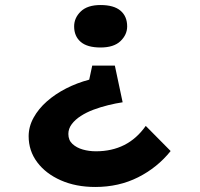

<svg xmlns="http://www.w3.org/2000/svg" viewBox="-20 -565 797 764"><path d="M437 -304 468 -158Q441 -154 410.5 -146.5Q380 -139 352 -128.5Q324 -118 301.5 -103.5Q279 -89 265.5 -71Q252 -53 252 -32Q252 -7 268.5 8Q285 23 309.5 30Q334 37 362 37Q425 37 474.5 12Q524 -13 560 -64L659 36Q606 102 529.5 140.5Q453 179 359 179Q282 179 222 152.5Q162 126 128 80.5Q94 35 94 -23Q94 -61 113.5 -96.5Q133 -132 166.5 -161.5Q200 -191 243 -213Q286 -235 335 -248L347 -304ZM486 -460Q486 -427 459.5 -401.5Q433 -376 380 -376Q327 -376 301 -398.5Q275 -421 275 -460Q275 -494 301.5 -519.5Q328 -545 380 -545Q433 -545 459.5 -522.5Q486 -500 486 -460Z"/></svg>

Font: Lexend Peta SemiBold
Style: Regular
Weight: 600
Designer: Bonnie Shaver-Troup, Thomas Jockin
Foundry: Lexend
Version: Version 1.007